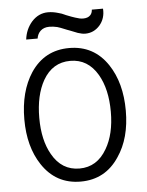

<svg xmlns="http://www.w3.org/2000/svg" viewBox="-51 -727 603 786"><g transform="rotate(-5 250.0 -334.0)"><path d="M249 -531.2Q147.5 -531.2 90.8 -446.3Q41 -370.1 41 -255.9Q41 -143.6 90.8 -68.4Q147.5 17.6 249 17.6Q350.6 17.6 407.2 -68.4Q458 -142.6 458 -255.9Q458 -370.1 407.2 -446.3Q350.6 -531.2 249 -531.2ZM249 -478.5Q321.3 -478.5 361.3 -410.2Q396.5 -349.6 396.5 -256.8Q396.5 -165 361.3 -105.5Q321.3 -36.1 249 -36.1Q175.8 -36.1 136.7 -105.5Q102.5 -165 102.5 -256.8Q102.5 -349.6 136.7 -410.2Q175.8 -478.5 249 -478.5ZM355.5 -679.7Q354.5 -665 346.7 -657.2Q336.9 -646.5 316.4 -646.5Q303.7 -646.5 284.2 -653.3Q271.5 -657.2 247.1 -667L245.1 -668Q231.4 -674.8 218.8 -677.7Q196.3 -684.6 175.8 -684.6Q136.7 -684.6 108.4 -653.3Q82 -623 77.1 -581.1H124Q127 -600.6 139.6 -612.3Q153.3 -625 175.8 -625Q191.4 -625 208 -621.1Q218.8 -618.2 242.2 -608.4L247.1 -606.4L257.8 -602.5Q279.3 -593.8 290 -589.8Q307.6 -584 320.3 -584Q355.5 -584 379.9 -611.3Q404.3 -639.6 401.4 -679.7Z"/></g></svg>

Font: DotumChe
Style: Regular
Weight: 400
Monospace: yes
Version: Version 2.21